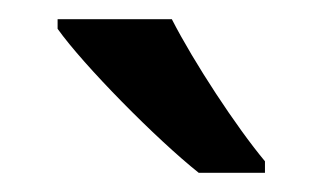

<svg xmlns="http://www.w3.org/2000/svg" viewBox="-20 -786 336 200"><path d="M159 -766H40V-756C67 -718 143 -641 187 -606H256V-618C226 -654 182 -721 159 -766Z"/></svg>

Font: Noto Sans Devanagari UI SemiCondensed Medium
Style: Regular
Weight: 500
Width: 4
Designer: Jelle Bosma - Monotype Design Team
Foundry: Monotype Imaging Inc.
Version: Version 2.004